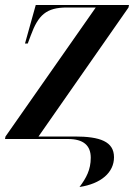

<svg xmlns="http://www.w3.org/2000/svg" viewBox="-27 -556 559 768"><path d="M291 192C377 179 429 134 429 73C429 10 373 -10 272 -10H127L487 -526L489 -536H116L73 -382H84L96 -414C126 -496 158 -526 241 -526H356L-5 -10L-7 0H245C307 0 336 26 336 75C336 123 318 156 291 192Z"/></svg>

Font: Noto Serif Display SemiCondensed SemiBold
Style: Italic
Weight: 600
Width: 4
Italic angle: -12°
Designer: Monotype Design Team
Foundry: Monotype Imaging Inc.
Version: Version 2.009